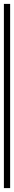

<svg xmlns="http://www.w3.org/2000/svg" viewBox="-20 -742 72 985"><path d="M0 223H32V-722H0Z"/></svg>

Font: Sinistre
Style: Regular
Weight: 400
Designer: Jules Durand
Foundry: Collletttivo
Version: Version 69.420;Glyphs 3.2 (3217)